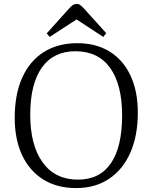

<svg xmlns="http://www.w3.org/2000/svg" viewBox="-20 -944 778 978"><path d="M368 14Q270 14 200 -30Q130 -74 92.5 -154Q55 -234 55 -344Q55 -463 93 -548Q131 -633 202.5 -678.5Q274 -724 374 -724Q470 -724 539 -681Q608 -638 645 -558.5Q682 -479 682 -370Q682 -252 643.5 -165.5Q605 -79 534.5 -32.5Q464 14 368 14ZM377 -29Q488 -29 545 -112.5Q602 -196 602 -356Q602 -513 541 -598Q480 -683 364 -683Q252 -683 193 -599.5Q134 -516 134 -360Q134 -204 197.5 -116.5Q261 -29 377 -29ZM233 -756 218 -774 334 -903Q343 -913 351.5 -918.5Q360 -924 371 -924Q381 -924 389 -918Q397 -912 411 -897L521 -775L506 -756L370 -845Z"/></svg>

Font: Literata 36pt Light
Style: Regular
Weight: 300
Designer: Latin by Veronika Burian and Jose Scaglione. Greek by Irene Vlachou. Cyrillic by Vera Evstafieva.
Foundry: TypeTogether
Version: Version 3.002